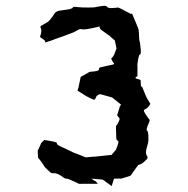

<svg xmlns="http://www.w3.org/2000/svg" viewBox="-20 -632 640 654"><path d="M308.6 -608.4C301.8 -606.4 293 -606.4 281.2 -606.4C269.5 -606.4 254.9 -606.4 238.3 -608.4C231.4 -609.4 228.5 -608.4 227.5 -605.5C226.6 -602.5 213.9 -599.6 189.5 -596.7C176.8 -595.7 168.9 -591.8 165 -585C161.1 -578.1 158.2 -574.2 156.2 -572.3C151.4 -564.5 144.5 -557.6 136.7 -553.7C129.9 -549.8 124 -545.9 120.1 -543.9C117.2 -542 117.2 -540 119.1 -535.2C122.1 -530.3 121.1 -520.5 116.2 -505.9C127.9 -498 132.8 -494.1 132.8 -493.2C133.8 -492.2 133.8 -490.2 133.8 -487.3C150.4 -492.2 162.1 -496.1 168 -499C173.8 -501 185.5 -504.9 201.2 -510.7L226.6 -520.5C227.5 -519.5 234.4 -524.4 248 -531.2C251 -533.2 255.9 -533.2 261.7 -532.2C267.6 -530.3 287.1 -534.2 320.3 -542C319.3 -541 318.4 -540 319.3 -539.1C319.3 -538.1 320.3 -536.1 323.2 -531.2C342.8 -517.6 352.5 -510.7 353.5 -509.8C354.5 -508.8 360.4 -502.9 371.1 -494.1C375 -476.6 377 -467.8 377 -466.8C376 -465.8 374 -459 369.1 -446.3C366.2 -440.4 363.3 -436.5 360.4 -434.6C357.4 -432.6 360.4 -426.8 368.2 -416C370.1 -413.1 366.2 -412.1 356.4 -410.2C346.7 -408.2 335.9 -406.2 324.2 -403.3C319.3 -402.3 316.4 -400.4 317.4 -395.5C316.4 -390.6 306.6 -388.7 288.1 -387.7C284.2 -386.7 281.2 -385.7 279.3 -383.8C277.3 -382.8 269.5 -377.9 254.9 -370.1C250 -345.7 247.1 -334 247.1 -333C246.1 -332 246.1 -329.1 244.1 -323.2C263.7 -310.5 274.4 -304.7 275.4 -303.7C276.4 -302.7 283.2 -299.8 297.9 -293C301.8 -291 304.7 -293.9 306.6 -299.8C307.6 -304.7 312.5 -308.6 320.3 -311.5C347.7 -303.7 361.3 -300.8 362.3 -299.8C363.3 -298.8 373 -291 392.6 -275.4L387.7 -269.5C388.7 -268.6 384.8 -258.8 378.9 -239.3C382.8 -234.4 384.8 -231.4 386.7 -229.5C388.7 -227.5 386.7 -220.7 379.9 -209C377 -205.1 375 -203.1 375 -202.1C375 -201.2 375 -188.5 376 -163.1C376 -157.2 377.9 -153.3 381.8 -152.3C385.7 -151.4 382.8 -141.6 375 -122.1L363.3 -108.4L360.4 -104.5C324.2 -100.6 305.7 -98.6 304.7 -98.6C303.7 -98.6 295.9 -98.6 280.3 -96.7C275.4 -95.7 271.5 -95.7 267.6 -97.7C263.7 -99.6 252 -104.5 230.5 -112.3C222.7 -116.2 212.9 -121.1 202.1 -126C191.4 -130.9 186.5 -132.8 185.5 -133.8C176.8 -137.7 172.9 -140.6 173.8 -144.5C174.8 -147.5 161.1 -150.4 130.9 -155.3L120.1 -144.5C120.1 -143.6 116.2 -134.8 108.4 -118.2C109.4 -103.5 109.4 -96.7 109.4 -95.7C109.4 -94.7 113.3 -90.8 120.1 -82L133.8 -61.5L150.4 -45.9C153.3 -43 157.2 -41 165 -42C172.9 -42 183.6 -37.1 196.3 -27.3C200.2 -24.4 203.1 -23.4 206.1 -23.4C209 -24.4 220.7 -19.5 243.2 -8.8C247.1 -5.9 252 -4.9 255.9 -5.9H313.5L304.7 -15.6C303.7 -14.6 299.8 -17.6 291 -23.4C317.4 -21.5 330.1 -20.5 331.1 -19.5C332 -18.6 341.8 -11.7 360.4 2L368.2 -23.4C383.8 -24.4 391.6 -23.4 392.6 -23.4L418 -31.2C421.9 -32.2 424.8 -33.2 426.8 -36.1C428.7 -39.1 434.6 -47.9 445.3 -62.5C449.2 -68.4 452.1 -72.3 455.1 -71.3C459 -71.3 467.8 -77.1 480.5 -89.8C483.4 -93.8 483.4 -97.7 480.5 -101.6C476.6 -105.5 475.6 -116.2 480.5 -130.9C483.4 -141.6 485.4 -148.4 485.4 -152.3V-171.9C484.4 -180.7 483.4 -186.5 480.5 -187.5C477.5 -188.5 480.5 -198.2 488.3 -216.8C490.2 -220.7 490.2 -223.6 488.3 -225.6C486.3 -227.5 479.5 -236.3 470.7 -252C468.8 -255.9 470.7 -258.8 475.6 -260.7C480.5 -262.7 486.3 -267.6 492.2 -278.3C481.4 -295.9 476.6 -304.7 476.6 -305.7C476.6 -306.6 473.6 -312.5 468.8 -325.2C465.8 -333 463.9 -337.9 461.9 -336.9C460 -336.9 459 -344.7 459 -359.4C458 -360.4 454.1 -361.3 447.3 -363.3C439.5 -365.2 439.5 -368.2 448.2 -373V-407.2C447.3 -408.2 448.2 -417 451.2 -433.6C453.1 -441.4 454.1 -446.3 457 -446.3C460 -446.3 460.9 -456.1 458 -476.6C457 -485.4 456.1 -491.2 455.1 -493.2C454.1 -494.1 454.1 -503.9 453.1 -520.5C453.1 -526.4 452.1 -532.2 450.2 -537.1C448.2 -542 441.4 -558.6 429.7 -585.9C426.8 -585 425.8 -584 424.8 -585L408.2 -593.8C391.6 -602.5 383.8 -606.4 381.8 -606.4C379.9 -605.5 372.1 -605.5 358.4 -604.5C350.6 -604.5 345.7 -606.4 343.8 -609.4C342.8 -611.3 340.8 -612.3 335.9 -612.3C330.1 -612.3 320.3 -610.4 308.6 -608.4Z"/></svg>

Font: Hermetico
Style: Regular
Weight: 400
Version: Version 1.0